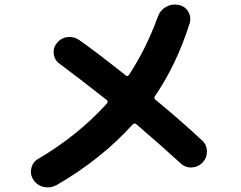

<svg xmlns="http://www.w3.org/2000/svg" viewBox="-20 -781 1040 830"><path d="M225.6 18.6Q199.2 33.2 170.4 27.3Q141.6 21.5 125 -2.9Q109.4 -25.4 115.2 -52.7Q121.1 -80.1 144.5 -93.8Q318.4 -196.3 442.4 -334Q449.2 -342.8 441.4 -348.6Q321.3 -443.4 238.3 -504.9Q215.8 -520.5 212.4 -547.4Q209 -574.2 225.6 -594.7Q243.2 -617.2 271.5 -620.6Q299.8 -624 323.2 -607.4Q402.3 -551.8 523.4 -455.1Q532.2 -448.2 538.1 -458Q612.3 -571.3 662.1 -708Q671.9 -736.3 697.3 -751Q722.7 -765.6 752 -759.8Q780.3 -753.9 793.9 -730.5Q807.6 -707 799.8 -679.7Q743.2 -502 650.4 -366.2Q643.6 -357.4 652.3 -349.6Q761.7 -259.8 852.5 -174.8Q874 -156.2 874.5 -127.4Q875 -98.6 856 -78.6Q836.9 -58.6 809.1 -57.1Q781.2 -55.7 760.7 -75.2Q672.9 -155.3 569.3 -244.1Q560.5 -251 552.7 -242.2Q418.9 -93.8 225.6 18.6Z"/></svg>

Font: Rounded-X Mgen+ 1mn bold
Style: Bold
Weight: 700
Designer: [Source Han Sans]
Ryoko NISHIZUKA  (kana & ideographs); Paul D. Hunt (Latin, Greek & Cyrillic); Wenlong ZHANG  (bopomofo
Version: Version 1.059.20150602